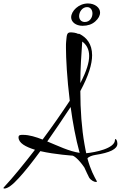

<svg xmlns="http://www.w3.org/2000/svg" viewBox="-110 -999 698 1109"><path d="M367 -850C396 -850 421 -858 440 -875C459 -892 468 -909 468 -927C468 -954 439 -979 398 -979C344 -979 301 -935 301 -899C301 -872 328 -850 367 -850ZM380 -872C357 -872 347 -889 347 -906C347 -930 365 -958 393 -958C414 -958 424 -940 424 -921C424 -898 409 -872 380 -872ZM-85 90C-66 90 -38 70 -2 30C35 -10 76 -62 123 -126C210 -106 312 -100 309 -100C309 -100 309 -100 309 -100C316 -99 342 -83 377 -32C386 -11 396 8 405 27C416 44 435 52 444 52C448 52 450 51 450 49C433 18 414 -15 395 -84C403 -95 423 -101 440 -104C525 -117 568 -138 568 -169C568 -185 561 -196 557 -196C555 -196 554 -194 554 -191C554 -141 439 -119 388 -114C385 -130 381 -147 378 -166C362 -255 354 -364 354 -473C402 -562 422 -629 422 -680C422 -745 390 -783 349 -803C348 -803 347 -804 346 -804C344 -804 343 -804 342 -803C329 -810 310 -812 297 -812C273 -812 276 -790 272 -758C271 -751 271 -739 271 -723C271 -663 277 -546 293 -417C244 -343 192 -268 136 -193C97 -208 59 -220 24 -220C11 -220 -3 -221 -3 -206C-3 -173 37 -151 92 -134C29 -53 -32 23 -87 82C-89 84 -90 86 -90 87C-90 89 -88 90 -85 90ZM354 -519C354 -603 360 -686 365 -759C388 -742 405 -716 405 -676C405 -639 391 -590 354 -519ZM350 -116C289 -125 224 -157 163 -182C206 -243 251 -310 298 -381C310 -292 327 -199 350 -116Z"/></svg>

Font: Comforter
Style: Regular
Weight: 400
Designer: Robert E. Leuschke
Foundry: Robert E. Leuschke
Version: Version 1.013; ttfautohint (v1.8.3)